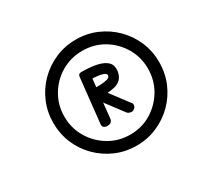

<svg xmlns="http://www.w3.org/2000/svg" viewBox="-120 -1045 899 858"><g transform="rotate(-30 329.5 -616.5)"><path d="M289 -485Q277 -485 271 -491Q265 -497 266 -506L291 -737Q292 -745 296 -748.5Q300 -752 308 -752Q317 -752 329 -747.5Q341 -743 340 -733L316 -504Q315 -497 309 -491Q303 -485 289 -485ZM416 -485Q412 -485 404.5 -487Q397 -489 393 -494L289 -632L352 -628L435 -518Q439 -514 438 -507Q437 -500 435 -497Q432 -493 426.5 -489Q421 -485 416 -485ZM305 -612 307 -659Q334 -659 355.5 -660Q377 -661 390 -665Q403 -669 404 -678Q406 -692 378 -697.5Q350 -703 307 -703L308 -752Q356 -752 388.5 -744.5Q421 -737 437.5 -721Q454 -705 451 -677Q448 -651 434.5 -637Q421 -623 400.5 -618Q380 -613 355 -612.5Q330 -612 305 -612ZM359 -343Q302 -343 252.5 -364.5Q203 -386 165.5 -423.5Q128 -461 107 -510.5Q86 -560 86 -617Q86 -673 107 -722.5Q128 -772 165.5 -809.5Q203 -847 252.5 -868.5Q302 -890 359 -890Q416 -890 465.5 -868.5Q515 -847 552.5 -809.5Q590 -772 611 -722.5Q632 -673 632 -617Q632 -560 611 -510.5Q590 -461 552.5 -423.5Q515 -386 465.5 -364.5Q416 -343 359 -343ZM359 -400Q419 -400 467.5 -429.5Q516 -459 545 -508Q574 -557 574 -617Q574 -676 545 -725Q516 -774 467.5 -803Q419 -832 359 -832Q299 -832 250 -803Q201 -774 172 -725Q143 -676 143 -617Q143 -557 172 -508Q201 -459 250 -429.5Q299 -400 359 -400Z"/></g></svg>

Font: Edu NSW ACT Foundation
Style: Regular
Weight: 400
Designer: Tina and Corey Anderson
Foundry: Google for Education
Version: Version 1.003